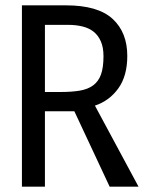

<svg xmlns="http://www.w3.org/2000/svg" viewBox="-20 -714 540 718"><path d="M335 -319 498 -16H390L258 -298H148V-16H62V-694H227Q346 -694 401 -643.5Q456 -593 456 -505Q456 -430 422.5 -383.5Q389 -337 335 -319ZM367 -504Q367 -537 357 -559.5Q347 -582 330 -595.5Q313 -609 288.5 -615Q264 -621 236 -621H148V-370H208Q248 -370 278 -375Q308 -380 328 -394.5Q348 -409 357.5 -435Q367 -461 367 -504Z"/></svg>

Font: D2Coding
Style: Regular
Weight: 400
Monospace: yes
Designer: Yong-Rak Park; Jeong-Hwan Yoon; Sang-Min Lee;
Foundry: NHN Corporation
Version: Version 1.3.2; Build 20180524